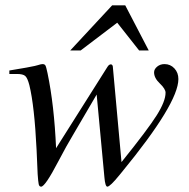

<svg xmlns="http://www.w3.org/2000/svg" viewBox="-20 -681 707 719"><path d="M537 -492H501L419 -596L282 -492H243L400 -661H449ZM403 -426 435 -74Q534 -197 567 -249.5Q600 -302 600 -334Q600 -348 578 -369Q557 -389 557 -410Q557 -422 568.5 -431.5Q580 -441 596 -441Q618 -441 633 -425Q648 -409 648 -385Q648 -294 436 -36L427 -25Q392 18 382 18Q374 18 371 -17L342 -327L253 -175Q230 -137 198 -76Q149 18 134 18Q127 18 125 9Q123 0 121 -29L117 -120Q109 -284 90 -362Q83 -389 74.5 -396.5Q66 -404 43 -404H15V-417Q94 -430 110 -434Q115 -435 121.5 -437Q128 -439 132 -440Q136 -441 139 -441Q147 -441 150 -436Q153 -431 158 -407Q183 -287 190 -126L382 -430Q388 -440 395 -440Q403 -440 403 -426Z"/></svg>

Font: STIX
Style: Italic
Weight: 400
Italic angle: -16.33°
Designer: MicroPress Inc., with final additions and corrections provided by Coen Hoffman, Elsevier (retired)
Version: Version 1.1.1